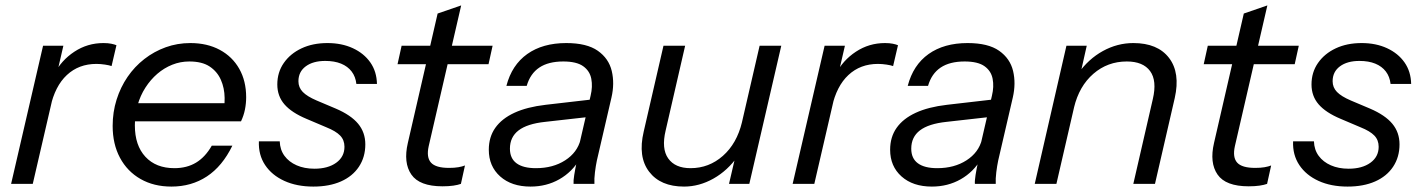

<svg xmlns="http://www.w3.org/2000/svg" viewBox="-20 -679 5246 709"><path d="M21 0 139 -510H214L184 -380H189L101 0ZM166 -283 180 -405Q206 -456 254.5 -488Q303 -520 362 -520Q379 -520 391 -517.5Q403 -515 410 -512L392 -435Q384 -438 367.5 -440.5Q351 -443 336 -443Q271 -443 227 -402Q183 -361 166 -283Z M613 10Q548 10 499 -18Q450 -46 423 -96.5Q396 -147 396 -214Q396 -265 410.5 -311Q425 -357 451 -395Q477 -433 513 -461Q549 -489 592 -504.5Q635 -520 683 -520Q745 -520 791.5 -495Q838 -470 863.5 -425Q889 -380 889 -320Q889 -297 884.5 -274.5Q880 -252 870 -231H457L472 -298H835L801 -244Q810 -281 809.5 -317.5Q809 -354 795.5 -384.5Q782 -415 754 -433.5Q726 -452 679 -452Q646 -452 616 -440Q586 -428 561 -406.5Q536 -385 517 -355.5Q498 -326 488 -290.5Q478 -255 478 -216Q478 -142 517 -100Q556 -58 624 -58Q670 -58 704 -78.5Q738 -99 762 -141H838Q801 -65 744 -27.5Q687 10 613 10Z M1137 10Q1076 10 1030 -11Q984 -32 959 -69.5Q934 -107 936 -157H1013Q1014 -126 1030.5 -103.5Q1047 -81 1075.5 -68.5Q1104 -56 1141 -56Q1191 -56 1221.5 -78Q1252 -100 1252 -137Q1252 -162 1236 -178.5Q1220 -195 1185 -209L1112 -240Q1057 -263 1030.5 -293.5Q1004 -324 1004 -367Q1004 -412 1028 -446.5Q1052 -481 1093.5 -500.5Q1135 -520 1189 -520Q1242 -520 1283 -501Q1324 -482 1347.5 -448.5Q1371 -415 1372 -369H1296Q1293 -396 1278.5 -415Q1264 -434 1239.5 -444Q1215 -454 1181 -454Q1136 -454 1109 -434Q1082 -414 1082 -379Q1082 -356 1098 -339.5Q1114 -323 1149 -308L1220 -278Q1276 -254 1302.5 -222Q1329 -190 1329 -146Q1329 -99 1305.5 -63.5Q1282 -28 1239 -9Q1196 10 1137 10Z M1614 9Q1529 9 1499 -34.5Q1469 -78 1486 -151L1596 -629L1683 -659L1563 -139Q1554 -98 1571.5 -78.5Q1589 -59 1638 -59Q1658 -59 1672.5 -61.5Q1687 -64 1697 -68L1682 0Q1671 4 1654 6.5Q1637 9 1614 9ZM1448 -442 1463 -510H1799L1784 -442Z M2098 0Q2097 -11 2100.5 -33Q2104 -55 2110 -83L2105 -84L2161 -326Q2169 -359 2163.5 -388Q2158 -417 2133.5 -434.5Q2109 -452 2060 -452Q2005 -452 1971.5 -429.5Q1938 -407 1925 -362H1850Q1870 -439 1927 -479.5Q1984 -520 2071 -520Q2147 -520 2187.5 -491.5Q2228 -463 2239 -417Q2250 -371 2238 -319L2184 -86Q2180 -67 2177 -43Q2174 -19 2175 0ZM1939 10Q1869 10 1827 -27.5Q1785 -65 1785 -126Q1785 -173 1809 -207Q1833 -241 1879.5 -262.5Q1926 -284 1995 -292L2177 -313L2162 -248L1993 -229Q1927 -222 1895 -197.5Q1863 -173 1863 -130Q1863 -94 1887.5 -76Q1912 -58 1959 -58Q2022 -58 2067 -87Q2112 -116 2124 -164L2121 -92Q2093 -44 2045.5 -17Q1998 10 1939 10Z M2506 10Q2419 10 2377 -45Q2335 -100 2357 -193L2430 -510H2510L2438 -197Q2422 -130 2447.5 -94Q2473 -58 2530 -58Q2598 -58 2649.5 -103.5Q2701 -149 2720 -228L2705 -103Q2667 -49 2614.5 -19.5Q2562 10 2506 10ZM2672 0 2700 -120H2695L2785 -510H2865L2747 0Z M2907 0 3025 -510H3100L3070 -380H3075L2987 0ZM3052 -283 3066 -405Q3092 -456 3140.5 -488Q3189 -520 3248 -520Q3265 -520 3277 -517.5Q3289 -515 3296 -512L3278 -435Q3270 -438 3253.5 -440.5Q3237 -443 3222 -443Q3157 -443 3113 -402Q3069 -361 3052 -283Z M3580 0Q3579 -11 3582.5 -33Q3586 -55 3592 -83L3587 -84L3643 -326Q3651 -359 3645.5 -388Q3640 -417 3615.5 -434.5Q3591 -452 3542 -452Q3487 -452 3453.5 -429.5Q3420 -407 3407 -362H3332Q3352 -439 3409 -479.5Q3466 -520 3553 -520Q3629 -520 3669.5 -491.5Q3710 -463 3721 -417Q3732 -371 3720 -319L3666 -86Q3662 -67 3659 -43Q3656 -19 3657 0ZM3421 10Q3351 10 3309 -27.5Q3267 -65 3267 -126Q3267 -173 3291 -207Q3315 -241 3361.5 -262.5Q3408 -284 3477 -292L3659 -313L3644 -248L3475 -229Q3409 -222 3377 -197.5Q3345 -173 3345 -130Q3345 -94 3369.5 -76Q3394 -58 3441 -58Q3504 -58 3549 -87Q3594 -116 3606 -164L3603 -92Q3575 -44 3527.5 -17Q3480 10 3421 10Z M3801 0 3918 -510H3993L3966 -390H3971L3881 0ZM4165 0 4237 -313Q4253 -381 4227 -416.5Q4201 -452 4141 -452Q4070 -452 4017.5 -406.5Q3965 -361 3946 -282L3961 -407Q3999 -461 4052.5 -490.5Q4106 -520 4165 -520Q4255 -520 4297 -465Q4339 -410 4318 -317L4245 0Z M4591 9Q4506 9 4476 -34.5Q4446 -78 4463 -151L4573 -629L4660 -659L4540 -139Q4531 -98 4548.5 -78.5Q4566 -59 4615 -59Q4635 -59 4649.5 -61.5Q4664 -64 4674 -68L4659 0Q4648 4 4631 6.5Q4614 9 4591 9ZM4425 -442 4440 -510H4776L4761 -442Z M4956 10Q4895 10 4849 -11Q4803 -32 4778 -69.5Q4753 -107 4755 -157H4832Q4833 -126 4849.5 -103.5Q4866 -81 4894.5 -68.5Q4923 -56 4960 -56Q5010 -56 5040.5 -78Q5071 -100 5071 -137Q5071 -162 5055 -178.5Q5039 -195 5004 -209L4931 -240Q4876 -263 4849.5 -293.5Q4823 -324 4823 -367Q4823 -412 4847 -446.5Q4871 -481 4912.5 -500.5Q4954 -520 5008 -520Q5061 -520 5102 -501Q5143 -482 5166.5 -448.5Q5190 -415 5191 -369H5115Q5112 -396 5097.5 -415Q5083 -434 5058.5 -444Q5034 -454 5000 -454Q4955 -454 4928 -434Q4901 -414 4901 -379Q4901 -356 4917 -339.5Q4933 -323 4968 -308L5039 -278Q5095 -254 5121.5 -222Q5148 -190 5148 -146Q5148 -99 5124.5 -63.5Q5101 -28 5058 -9Q5015 10 4956 10Z"/></svg>

Font: Instrument Sans
Style: Italic
Weight: 400
Italic angle: -13°
Designer: Rodrigo Fuenzalida
Foundry: fragTYPE
Version: Version 1.000;gftools[0.9.28]